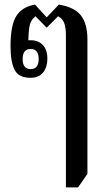

<svg xmlns="http://www.w3.org/2000/svg" viewBox="-20 -579 464 839"><path d="M268 240V-423Q268 -457 261 -477Q254 -497 234 -508L184 -458L135 -508Q117 -494 111 -473Q105 -452 104 -403Q110 -403 116 -403Q147 -403 167 -382.5Q187 -362 187 -322Q187 -286 168.5 -262.5Q150 -239 113 -239Q62 -239 44 -273.5Q26 -308 26 -378Q26 -468 51 -508.5Q76 -549 133 -559L184 -503L237 -559Q305 -548 333.5 -511.5Q362 -475 362 -407V181L321 240ZM114 -277Q149 -277 149 -321Q149 -365 114 -365Q79 -365 79 -321Q79 -277 114 -277Z"/></svg>

Font: Noto Serif Thai ExtraCondensed Medium
Style: Regular
Weight: 500
Width: 2
Designer: Monotype Design Team
Foundry: Monotype Imaging Inc.
Version: Version 2.002; ttfautohint (v1.8.4.7-5d5b)